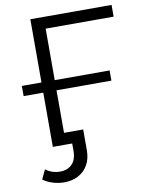

<svg xmlns="http://www.w3.org/2000/svg" viewBox="-97 -769 802 1037"><g transform="rotate(-10 304.5 -250.5)"><path d="M142.4 0V-700H587.9V-635.7H215.1V0ZM170.4 199.3Q140.4 199.3 110.5 190.5Q80.5 181.8 55.1 164L79.3 112Q113.9 138.3 158.7 138.3Q199 138.3 223.8 113.6Q248.6 88.8 248.6 40.1V-16.5L271.4 0H142.4V-64.3H320.2V49.6Q320.2 96.7 300.8 130.3Q281.4 163.9 247.9 181.6Q214.4 199.3 170.4 199.3ZM34.7 -297.5V-353.3H516.1V-297.5Z"/></g></svg>

Font: Montserrat Alternates Thin
Style: Regular
Weight: 100
Designer: Julieta Ulanovsky
Foundry: Julieta Ulanovsky
Version: Version 9.000